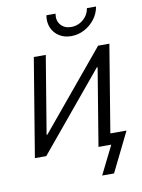

<svg xmlns="http://www.w3.org/2000/svg" viewBox="-98 -818 772 1041"><g transform="rotate(-10 288.5 -298.0)"><path d="M451.7 0H385.7L456.1 -426.3H451.7L98.1 0H35.6L125 -541H190.9L120.1 -113.8H124.5L479 -541H541ZM345.2 -617.2Q307.1 -617.2 279.1 -635.3Q251 -653.3 238 -683.8Q225.1 -714.4 231.4 -752H281.7Q275.4 -714.4 296.1 -690.2Q316.9 -666 354 -666Q378.4 -666 399.9 -677Q421.4 -688 436 -707.5Q450.7 -727.1 454.6 -752H504.9Q498.5 -714.4 475.3 -683.8Q452.1 -653.3 418 -635.3Q383.8 -617.2 345.2 -617.2ZM378.4 156.2 456.1 0H414.1L424.3 -61H550.8L443.8 156.2Z"/></g></svg>

Font: Inter 17pt Light
Style: Italic
Weight: 300
Italic angle: -9.3988°
Version: Version 4.001;git-66647c0bb